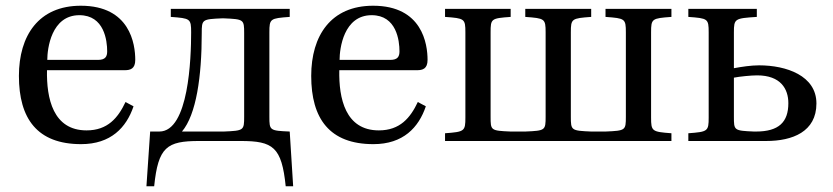

<svg xmlns="http://www.w3.org/2000/svg" viewBox="-20 -492 2908 670"><path d="M46 -227C46 -78 110 11 263 11C367 11 421 -47 446 -121L418 -136C392 -81 356 -37 282 -37C165 -37 142 -149 144 -247H415C435 -247 452 -252 452 -283C452 -338 434 -472 262 -472C115 -472 46 -368 46 -227ZM145 -283C145 -322 159 -439 257 -439C344 -439 354 -350 354 -313C354 -295 348 -283 322 -283Z M491 158H518C532 21 562 0 675 0H820C933 0 963 21 977 158H1003L991 -33C921 -36 920 -37 920 -85V-379C920 -427 923 -428 991 -433V-461H576V-433C644 -428 647 -427 647 -379C647 -290 639 -33 536 -33H504ZM615 -33C665 -92 684 -225 684 -376C684 -424 685 -425 755 -428H761C831 -425 832 -424 832 -376V-85C832 -37 831 -36 761 -33Z M1066 -227C1066 -78 1130 11 1283 11C1387 11 1441 -47 1466 -121L1438 -136C1412 -81 1376 -37 1302 -37C1185 -37 1162 -149 1164 -247H1435C1455 -247 1472 -252 1472 -283C1472 -338 1454 -472 1282 -472C1135 -472 1066 -368 1066 -227ZM1165 -283C1165 -322 1179 -439 1277 -439C1364 -439 1374 -350 1374 -313C1374 -295 1368 -283 1342 -283Z M1533 0H2323V-27C2255 -32 2252 -34 2252 -82V-379C2252 -427 2255 -428 2323 -433V-461H2093V-433C2161 -428 2164 -427 2164 -379V-85C2164 -37 2163 -36 2093 -33H2043C1973 -36 1972 -37 1972 -85V-379C1972 -427 1975 -428 2043 -433V-461H1813V-433C1881 -428 1884 -427 1884 -379V-85C1884 -37 1883 -36 1813 -33H1762C1692 -36 1692 -37 1692 -85V-379C1692 -427 1694 -428 1762 -433V-461H1533V-433C1601 -428 1604 -427 1604 -379V-82C1604 -34 1601 -32 1533 -27Z M2382 0H2654C2745 0 2829 -32 2829 -131C2829 -228 2724 -264 2629 -264C2601 -264 2568 -259 2541 -254V-379C2541 -427 2544 -428 2621 -433V-461H2382V-433C2450 -428 2453 -427 2453 -379V-82C2453 -34 2450 -32 2382 -27ZM2541 -85V-221C2561 -225 2601 -229 2622 -229C2704 -229 2731 -182 2731 -132C2731 -66 2698 -33 2618 -33H2611C2541 -36 2541 -37 2541 -85Z"/></svg>

Font: erewhon
Style: Regular
Weight: 400
Version: Version 1.0.0